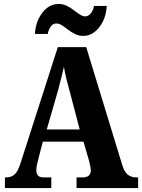

<svg xmlns="http://www.w3.org/2000/svg" viewBox="-20 -953 720 973"><path d="M5 0V-54H13Q36 -54 53 -68Q70 -82 84 -126L273 -714H417L600 -115Q610 -82 627.5 -68Q645 -54 670 -54H680V0H368V-54H401Q417 -54 428.5 -62Q440 -70 440 -89Q440 -101 436.5 -115.5Q433 -130 431 -139L403 -235H197L176 -154Q173 -142 168.5 -123.5Q164 -105 164 -91Q164 -74 172 -64Q180 -54 201 -54H240V0ZM217 -297H384L334 -487Q325 -519 317 -551Q309 -583 304 -615Q297 -583 289 -552Q281 -521 273 -491ZM403 -771Q380 -771 360.5 -780.5Q341 -790 325 -802.5Q309 -815 294.5 -824.5Q280 -834 265 -834Q248 -834 236.5 -817.5Q225 -801 222 -781H157Q159 -823 175.5 -857.5Q192 -892 218 -912.5Q244 -933 276 -933Q299 -933 318.5 -923.5Q338 -914 354 -901.5Q370 -889 384.5 -879.5Q399 -870 413 -870Q428 -870 441 -886.5Q454 -903 456 -923H521Q519 -881 502.5 -846.5Q486 -812 460 -791.5Q434 -771 403 -771Z"/></svg>

Font: Noto Serif Georgian Condensed ExtraBold
Style: Regular
Weight: 800
Width: 3
Designer: Monotype Design Team, Akaki Razmadze
Foundry: Google LLC
Version: Version 2.003; ttfautohint (v1.8.4.7-5d5b)